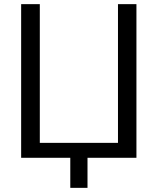

<svg xmlns="http://www.w3.org/2000/svg" viewBox="-20 -761 761 926"><path d="M402 0H638V-741H549V-72H172V-741H82V0H319V145H402Z"/></svg>

Font: Cheyenne Sans
Style: Regular
Weight: 400
Designer: The Public Sans project authors (U.S. Web Design System), Libre Franklin designed by Pablo Impallari and Rodrigo Fuenzal
Foundry: The Cheyenne Sans Project Authors
Version: Version 2.007